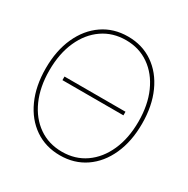

<svg xmlns="http://www.w3.org/2000/svg" viewBox="-167 -884 1019 1041"><g transform="rotate(30 342.5 -363.5)"><path d="M342.8 7.8Q252.9 7.8 184.8 -38.8Q116.7 -85.4 78.9 -169.2Q41 -252.9 41 -363.3Q41 -474.6 79.1 -558.3Q117.2 -642.1 185.1 -688.7Q252.9 -735.4 342.8 -735.4Q432.1 -735.4 500 -688.7Q567.9 -642.1 605.7 -558.3Q643.6 -474.6 643.6 -363.3Q643.6 -252.4 605.7 -168.7Q567.9 -85 500 -38.6Q432.1 7.8 342.8 7.8ZM342.8 -14.6Q425.3 -14.6 488 -58.3Q550.8 -102.1 585.9 -180.7Q621.1 -259.3 621.1 -363.3Q621.1 -467.8 585.9 -546.4Q550.8 -625 488 -668.9Q425.3 -712.9 342.8 -712.9Q260.3 -712.9 197.3 -669.4Q134.3 -626 98.9 -547.4Q63.5 -468.8 63.5 -363.3Q63.5 -259.8 98.4 -181.2Q133.3 -102.5 196.3 -58.6Q259.3 -14.6 342.8 -14.6ZM533.2 -375V-352.5H151.4V-375Z"/></g></svg>

Font: Inter Display Thin
Style: Regular
Weight: 100
Designer: Rasmus Andersson
Foundry: rsms
Version: Version 4.000;git-a52131595